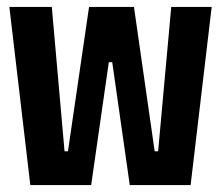

<svg xmlns="http://www.w3.org/2000/svg" viewBox="-20 -536 640 556"><path d="M67.8 0H244L295.1 -355.8H305L355.8 0H532L593 -516H475.9L437.9 -98H427.9L367.9 -516H237.9L176.8 -98H166.9L130 -516H7.1Z"/></svg>

Font: Margiela Mono Bold
Style: Regular
Weight: 700
Designer: Mike Abbink, Paul van der Laan, Pieter van Rosmalen
Foundry: Bold Monday
Version: Version 2.003 2021